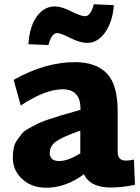

<svg xmlns="http://www.w3.org/2000/svg" viewBox="-20 -871 656 899"><path d="M248 -716Q221 -716 207 -660L113 -664Q118 -746 152 -793.5Q186 -841 238 -841Q267 -841 313 -818Q359 -795 378 -795Q405 -795 419 -851L513 -847Q508 -771 473 -720.5Q438 -670 388 -670Q356 -670 310 -693Q264 -716 248 -716ZM607 -124 612 -6Q559 6 504 7Q404 9 373 -55Q287 8 197 8Q128 8 84 -32.5Q40 -73 40 -132Q40 -157 44 -177.5Q48 -198 60 -215Q72 -232 82.5 -245Q93 -258 116 -270.5Q139 -283 155.5 -291.5Q172 -300 206 -311.5Q240 -323 262 -329.5Q284 -336 327 -348L357 -357V-361Q357 -453 273 -453Q192 -453 77 -377L44 -497Q190 -580 332 -580Q428 -580 479.5 -528Q531 -476 531 -350V-160Q531 -119 569 -119Q588 -119 607 -124ZM213 -155Q213 -117 257 -117Q299 -117 356 -153V-259L341 -254Q266 -227 239.5 -206.5Q213 -186 213 -155Z"/></svg>

Font: Martel Sans Heavy
Style: Regular
Weight: 900
Designer: Dan Reynolds and Mathieu Réguer
Foundry: Dan Reynolds and Mathieu Réguer
Version: Version 1.001;PS 001.001;hotconv 1.0.70;makeotf.lib2.5.58329